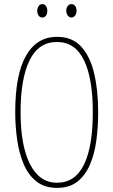

<svg xmlns="http://www.w3.org/2000/svg" viewBox="-20 -996 551 933"><path d="M457 -451Q457 -379 448 -312.5Q439 -246 416.5 -194.5Q394 -143 355.5 -113Q317 -83 257 -83Q197 -83 157.5 -114Q118 -145 95.5 -197.5Q73 -250 63.5 -316Q54 -382 54 -451Q54 -634 106.5 -725.5Q159 -817 257 -817Q331 -817 374.5 -769.5Q418 -722 437.5 -639.5Q457 -557 457 -451ZM80 -451Q80 -288 126 -198Q172 -108 257 -108Q345 -108 388 -196Q431 -284 431 -451Q431 -615 388 -703.5Q345 -792 257 -792Q167 -792 123.5 -702.5Q80 -613 80 -451ZM161 -943Q161 -956 167.5 -966Q174 -976 186 -976Q197 -976 203.5 -966.5Q210 -957 210 -943Q210 -929 203.5 -920Q197 -911 186 -911Q174 -911 167.5 -920.5Q161 -930 161 -943ZM302 -944Q302 -957 309 -966.5Q316 -976 327 -976Q338 -976 345 -967Q352 -958 352 -944Q352 -930 345 -920.5Q338 -911 327 -911Q316 -911 309 -921Q302 -931 302 -944Z"/></svg>

Font: Noto Sans Kannada UI ExtraCondensed Thin
Style: Regular
Weight: 100
Width: 2
Designer: Jelle Bosma - Monotype Design Team
Foundry: Monotype Imaging Inc.
Version: Version 2.005; ttfautohint (v1.8.4.7-5d5b)